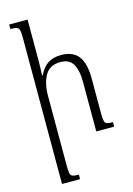

<svg xmlns="http://www.w3.org/2000/svg" viewBox="-147 -833 806 1160"><g transform="rotate(-15 256.0 -253.5)"><path d="M485 -28V0H373V-314Q373 -381 350.5 -421Q328 -461 271 -461Q204 -461 175.5 -410.5Q147 -360 147 -284V155Q147 188 150.5 202.5Q154 217 166 221Q178 225 204 225V253H91V-662Q91 -694 87.5 -708.5Q84 -723 71.5 -727.5Q59 -732 32 -732V-760H147V-494Q147 -473 146 -452Q145 -431 144 -411H148Q172 -460 205 -480.5Q238 -501 286 -501Q360 -501 394.5 -456Q429 -411 429 -317V-99Q429 -67 432.5 -51.5Q436 -36 448 -32Q460 -28 485 -28Z"/></g></svg>

Font: Noto Serif Armenian SemiCondensed Light
Style: Regular
Weight: 300
Width: 4
Designer: Monotype Design Team
Foundry: Monotype Imaging Inc.
Version: Version 2.008; ttfautohint (v1.8.4.7-5d5b)